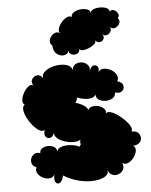

<svg xmlns="http://www.w3.org/2000/svg" viewBox="-55 -829 701 889"><g transform="rotate(-5 295.0 -384.5)"><path d="M205 -23Q199 4 187 10Q175 16 167.5 5Q160 -6 166 -32Q159 -17 143 -15.5Q127 -14 111.5 -21.5Q96 -29 87.5 -42.5Q79 -56 86 -72Q70 -77 65.5 -89.5Q61 -102 65.5 -114.5Q70 -127 81.5 -134Q93 -141 109 -135Q109 -150 121 -157.5Q133 -165 148.5 -165Q164 -165 176 -157.5Q188 -150 188 -135Q191 -150 209 -156Q227 -162 251 -160Q275 -158 294 -149Q295 -156 300 -160Q295 -169 300 -182Q289 -173 268 -173Q247 -173 225.5 -180Q204 -187 191 -199Q178 -211 181 -225Q174 -205 161 -202Q148 -199 140 -209.5Q132 -220 139 -241Q128 -233 113.5 -241.5Q99 -250 84.5 -267Q70 -284 60 -304Q50 -324 48 -341Q46 -358 57 -365Q46 -371 47.5 -387Q49 -403 58.5 -420Q68 -437 80.5 -447Q93 -457 104 -451Q94 -468 102.5 -481Q111 -494 126 -495.5Q141 -497 152 -480Q149 -496 161.5 -508Q174 -520 194 -527Q214 -534 235.5 -534.5Q257 -535 273 -528Q289 -521 292 -505Q294 -524 307.5 -531.5Q321 -539 336.5 -537Q352 -535 363 -524Q374 -513 371 -495Q377 -514 388.5 -517.5Q400 -521 408 -512Q416 -503 410 -484Q418 -499 435 -499Q452 -499 468.5 -490Q485 -481 493.5 -466Q502 -451 493 -436Q516 -429 519.5 -414Q523 -399 511.5 -388.5Q500 -378 478 -385Q478 -367 464 -358.5Q450 -350 432 -350Q414 -350 400.5 -358.5Q387 -367 387 -385Q384 -373 369.5 -369Q355 -365 336 -367.5Q317 -370 300 -377Q301 -364 291 -353Q313 -348 332 -335Q351 -322 346 -309Q349 -323 363 -328Q377 -333 393 -329.5Q409 -326 420 -316Q431 -306 428 -292Q435 -300 450.5 -295.5Q466 -291 483.5 -278.5Q501 -266 516 -250.5Q531 -235 538 -220.5Q545 -206 538 -198Q559 -199 569 -189Q579 -179 579.5 -166Q580 -153 570.5 -143Q561 -133 541 -132Q553 -123 550.5 -107Q548 -91 536.5 -76Q525 -61 510.5 -54.5Q496 -48 483 -57Q491 -39 484 -26Q477 -13 463 -7Q449 -1 434.5 -6Q420 -11 413 -28Q415 -10 395.5 1Q376 12 344 14Q312 16 275.5 7Q239 -2 205 -23ZM208 -627Q197 -636 198 -648Q199 -660 207.5 -670.5Q216 -681 228 -684.5Q240 -688 251 -679Q241 -687 245 -701.5Q249 -716 260.5 -730Q272 -744 286 -751Q300 -758 309 -750Q308 -763 320.5 -771.5Q333 -780 351 -782Q369 -784 383.5 -779Q398 -774 399 -760Q399 -772 412.5 -777.5Q426 -783 443 -783Q460 -783 473 -777.5Q486 -772 486 -760Q496 -770 507.5 -764.5Q519 -759 524.5 -747.5Q530 -736 521 -727Q532 -713 525 -700Q518 -687 503.5 -682.5Q489 -678 478 -692Q488 -680 482 -668.5Q476 -657 463.5 -653Q451 -649 441 -661Q452 -648 447 -637Q442 -626 430 -623.5Q418 -621 407 -634Q411 -625 401.5 -616Q392 -607 377 -600.5Q362 -594 348.5 -593Q335 -592 331 -600Q331 -584 318.5 -578.5Q306 -573 293 -578.5Q280 -584 280 -600Q280 -587 269.5 -581Q259 -575 245 -577.5Q231 -580 220 -592Q209 -604 208 -627Z"/></g></svg>

Font: Rubik Bubbles
Style: Regular
Weight: 400
Designer: Hubert and Fischer, NaN
Foundry: Hubert and Fischer, NaN
Version: Version 2.200